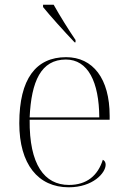

<svg xmlns="http://www.w3.org/2000/svg" viewBox="-20 -786 539 816"><path d="M297 -606H301V-616C273 -657 233 -721 208 -766H163V-756C191 -721 255 -650 297 -606ZM272 10C375 10 429 -51 429 -86C429 -96 425 -103 417 -107C396 -40 349 0 273 0C169 0 104 -86 106 -277H446V-294C446 -452 375 -543 261 -543C133 -543 62 -451 62 -262C62 -88 142 10 272 10ZM402 -287H106C113 -440 154 -533 260 -533C354 -533 401 -438 402 -287Z"/></svg>

Font: Noto Serif Display ExtraLight
Style: Regular
Weight: 200
Designer: Monotype Design Team
Foundry: Monotype Imaging Inc.
Version: Version 2.009